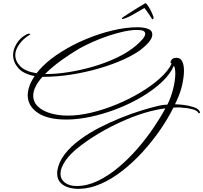

<svg xmlns="http://www.w3.org/2000/svg" viewBox="-20 -702 1290 1219"><path d="M482 497Q450 498 417.5 489Q385 480 364 458Q343 436 343 399Q343 394 343 389.5Q343 385 344 381Q353 326 390.5 277.5Q428 229 485 186.5Q542 144 610 109Q678 74 746.5 46.5Q815 19 876.5 0Q938 -19 981 -29Q1013 -37 1043 -38Q1066 -84 1079.5 -138.5Q1093 -193 1093 -235Q1093 -269 1084 -285Q1061 -231 1007.5 -181Q954 -131 881 -87.5Q808 -44 724.5 -11.5Q641 21 557.5 39Q474 57 401 57Q281 57 218.5 13.5Q156 -30 156 -97Q156 -125 167 -156Q178 -187 200 -219Q127 -233 95 -271Q63 -309 63 -353Q63 -387 85 -424.5Q107 -462 149 -484Q156 -488 166 -488Q171 -488 172.5 -486Q174 -484 167 -480Q128 -457 102.5 -421Q77 -385 77 -353Q77 -313 109.5 -280.5Q142 -248 212 -237Q220 -248 230 -258.5Q240 -269 250 -280Q298 -328 369.5 -373Q441 -418 524.5 -453Q608 -488 693.5 -508.5Q779 -529 854 -529Q892 -529 919.5 -519Q947 -509 947 -483Q947 -466 935 -448Q923 -430 906.5 -414.5Q890 -399 876 -388Q834 -356 766 -325Q698 -294 613.5 -269Q529 -244 435.5 -229Q342 -214 249 -214Q219 -180 205 -150.5Q191 -121 191 -95Q191 -54 221 -25.5Q251 3 301.5 17.5Q352 32 412 32Q481 32 560.5 13Q640 -6 720 -39Q800 -72 871 -114.5Q942 -157 994.5 -204Q1047 -251 1070 -298Q1069 -298 1068.5 -298.5Q1068 -299 1067 -299Q1063 -301 1063 -307Q1063 -315 1071.5 -325Q1080 -335 1102 -335Q1125 -335 1136.5 -313Q1148 -291 1148 -253Q1148 -215 1137 -164.5Q1126 -114 1100 -59L1091 -40Q1105 -39 1118 -38.5Q1131 -38 1144 -36Q1179 -32 1210.5 -21.5Q1242 -11 1249 8Q1250 9 1250 11Q1250 15 1245.5 16.5Q1241 18 1239 14Q1232 0 1203.5 -8Q1175 -16 1141 -18Q1126 -20 1111 -20Q1096 -20 1081 -19Q1047 50 997 122.5Q947 195 886.5 261.5Q826 328 758.5 381Q691 434 620.5 465Q550 496 482 497ZM266 -232H278Q337 -232 412 -243.5Q487 -255 566 -277.5Q645 -300 717 -333.5Q789 -367 843 -412Q863 -429 882.5 -450.5Q902 -472 902 -488Q902 -499 890.5 -505.5Q879 -512 850 -512Q812 -512 764.5 -501.5Q717 -491 666.5 -474Q616 -457 569 -436Q522 -415 484 -394Q426 -360 368 -318Q310 -276 266 -232ZM466 479Q533 479 600 447Q667 415 731 361.5Q795 308 851.5 243Q908 178 953.5 111Q999 44 1030 -14Q1003 -11 976 -5Q901 10 817.5 42.5Q734 75 651.5 120Q569 165 497 219Q427 271 395.5 318Q364 365 364 400Q364 436 392 457.5Q420 479 466 479ZM756.2 -580.9Q752.8 -580.9 753.5 -584.3Q754.6 -589.4 763.3 -594.5Q778.2 -604.7 802.3 -620Q826.3 -635.3 853.2 -651.9Q880 -668.4 903.3 -682Q911.6 -681.2 934.5 -640.4Q941.1 -627.6 946.3 -615.7Q951.4 -603.8 953.4 -597Q955.9 -592.8 954.7 -586.8Q953.8 -582.6 950.3 -580.5Q946.9 -578.3 945.8 -580.9Q939.6 -591.9 929.1 -606.8Q918.6 -621.7 909.8 -634.4Q901 -647.2 896.8 -651.4Q886.2 -645.5 867.8 -634.4Q849.3 -623.4 825.2 -609.8Q798.2 -594.5 780.7 -588.1Q763.2 -581.7 758.8 -580.9Z"/></svg>

Font: WindSong
Style: Regular
Weight: 400
Designer: Robert E. Leuschke
Foundry: Robert E. Leuschke
Version: Version 1.010; ttfautohint (v1.8.3)